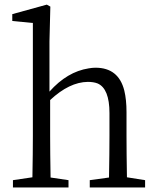

<svg xmlns="http://www.w3.org/2000/svg" viewBox="-20 -827 694 847"><path d="M540 -44.9 620.1 -32.2V0H376V-32.2L460.9 -43.9Q462.9 -155.3 462.9 -227.5V-328.1Q462.9 -436.5 410.2 -459Q392.6 -465.8 367.2 -465.8Q286.1 -464.8 201.2 -385.7V-227.5Q201.2 -155.3 203.1 -43.9L282.2 -32.2V0H37.1V-32.2L123 -44.9Q125 -154.3 125 -227.5V-725.6L34.2 -734.4V-764.6L186.5 -806.6L202.1 -797.9L198.2 -643.6V-422.9Q276.4 -510.7 371.1 -525.4Q386.7 -528.3 401.4 -528.3Q502.9 -528.3 528.3 -427.7Q538.1 -387.7 538.1 -332V-227.5Q538.1 -154.3 540 -44.9Z"/></svg>

Font: GenYoMin JP Regular
Style: Regular
Weight: 400
Version: Version 1.001;PS 1;hotconv 16.6.51;makeotf.lib2.5.65220 DEVE